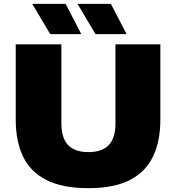

<svg xmlns="http://www.w3.org/2000/svg" viewBox="-20 -971 918 1001"><path d="M441 10Q305.5 10 222 -32.5Q138.5 -75 100.2 -155Q62 -235 62 -347V-740H300V-328Q300 -251 335.2 -214.5Q370.5 -178 441 -178Q511.5 -178 546.8 -214.5Q582 -251 582 -328V-740H816V-347Q816 -235 777.8 -155Q739.5 -75 656.8 -32.5Q574 10 441 10ZM478 -793 384 -951H558L640 -793ZM242 -793 148 -951H322L404 -793Z"/></svg>

Font: Encode Sans Expanded Expanded Black
Style: Regular
Weight: 900
Width: 7
Designer: Multiple Designers
Foundry: Impallari Type
Version: Version 3.000; ttfautohint (v1.8.3) -l 8 -r 50 -G 200 -x 14 